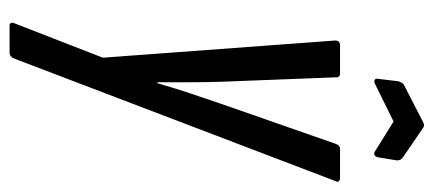

<svg xmlns="http://www.w3.org/2000/svg" viewBox="-266 -432 884 391"><g transform="rotate(90 175.5 -237.0)"><path d="M33 185Q29 185 27.5 182.5Q26 180 28 175L98 -5L63 -478Q63 -483 65.5 -485.5Q68 -488 73 -488H130Q139 -488 138 -478L147 -246Q148 -214 148 -181Q148 -148 148 -116H150Q159 -148 170 -181Q181 -214 192 -246L273 -478Q276 -488 284 -488H343Q347 -488 349.5 -485.5Q352 -483 349 -478L100 175Q96 185 88 185ZM151 -559Q147 -557 143.5 -558.5Q140 -560 141 -565L146 -607Q148 -612 149.5 -614.5Q151 -617 155 -619L229 -657Q236 -661 241 -657L301 -616Q308 -611 307 -603L301 -566Q298 -554 289 -559L228 -597Z"/></g></svg>

Font: Sofia Sans Extra Condensed Medium
Style: Italic
Weight: 500
Italic angle: -9°
Version: Version 4.100